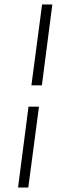

<svg xmlns="http://www.w3.org/2000/svg" viewBox="-20 -772 331 862"><path d="M169 -752H215L168 -389H121ZM108 -293H155L107 70H61Z"/></svg>

Font: Bellota Text Light
Style: Italic
Weight: 300
Italic angle: -7.5°
Designer: Kemie Guaida
Foundry: Kemie Guaida
Version: Version 4.001